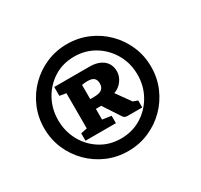

<svg xmlns="http://www.w3.org/2000/svg" viewBox="-126 -954 943 902"><g transform="rotate(-30 345.5 -503.0)"><path d="M331 -213Q271 -213 218.5 -235.5Q166 -258 126 -298Q86 -338 63.5 -390.5Q41 -443 41 -503Q41 -563 63.5 -615.5Q86 -668 126 -708Q166 -748 218.5 -770.5Q271 -793 331 -793Q391 -793 443.5 -770.5Q496 -748 536 -708Q576 -668 598.5 -615.5Q621 -563 621 -503Q621 -443 598.5 -390.5Q576 -338 536 -298Q496 -258 443.5 -235.5Q391 -213 331 -213ZM331 -281Q392 -281 440.5 -310.5Q489 -340 518 -390.5Q547 -441 547 -503Q547 -565 518 -615.5Q489 -666 440 -695.5Q391 -725 331 -725Q268 -725 220 -694.5Q172 -664 144.5 -614Q117 -564 117 -503Q117 -443 144.5 -392.5Q172 -342 220.5 -311.5Q269 -281 331 -281ZM180 -356V-396L214 -403V-594L179 -600V-648H370Q417 -648 444 -626Q471 -604 471 -565Q471 -538 453.5 -514.5Q436 -491 409 -482L464 -405L489 -396V-358H409Q392 -358 385 -371L326 -461H297V-403L345 -396V-356ZM297 -514H317Q346 -514 359.5 -524Q373 -534 373 -555Q373 -575 362.5 -584.5Q352 -594 328 -594Q312 -594 297 -591Z"/></g></svg>

Font: Faustina
Style: Bold
Weight: 700
Designer: Alfonso Garcia
Foundry: http://www.omnibus-type.com
Version: Version 1.200